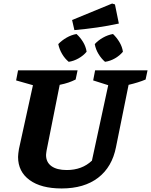

<svg xmlns="http://www.w3.org/2000/svg" viewBox="-20 -1052 853 1084"><path d="M328 12Q212 12 147 -35.5Q82 -83 82 -166Q82 -175 83.5 -186.5Q85 -198 87 -211L166 -571L71 -598L82 -655H418L407 -603Q387 -593 366.5 -586Q346 -579 317 -573L243 -202Q242 -194 241 -188Q240 -182 240 -177Q240 -136 270.5 -114Q301 -92 357 -92Q443 -92 499 -145L591 -571L506 -598L517 -655H813L802 -603Q762 -586 706 -573L635 -222Q613 -109 534 -48.5Q455 12 328 12ZM400 -882 387 -939 613 -1032 629 -1027 651 -919Q591 -906 529 -897Q467 -888 400 -882ZM368 -703Q346 -721 330.5 -747.5Q315 -774 309 -803Q329 -824 356 -839.5Q383 -855 412 -860Q434 -840 449.5 -814Q465 -788 469 -760Q451 -738 423.5 -722.5Q396 -707 368 -703ZM573 -703Q552 -721 536 -747.5Q520 -774 515 -803Q534 -824 561.5 -839.5Q589 -855 618 -860Q639 -840 654.5 -814Q670 -788 674 -760Q656 -738 629 -722.5Q602 -707 573 -703Z"/></svg>

Font: Piazzolla
Style: Bold Italic
Weight: 700
Italic angle: -11.3°
Designer: Juan Pablo del Peral
Foundry: Huerta Tipografica
Version: Version 1.330